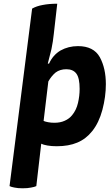

<svg xmlns="http://www.w3.org/2000/svg" viewBox="-20 -765 594 1030"><path d="M31.2 233.4Q41 238.3 57.6 241.2Q75.2 245.1 101.6 245.1Q128.9 245.1 146.5 241.2Q164.1 238.3 174.8 233.4Q183.6 157.2 201.2 5.9Q211.9 11.7 234.4 15.6Q256.8 19.5 284.2 19.5Q348.6 19.5 394.5 0Q441.4 -19.5 474.6 -61.5Q510.7 -106.4 529.3 -175.8Q547.9 -246.1 547.9 -313.5Q547.9 -398.4 515.6 -458Q482.4 -517.6 398.4 -517.6Q346.7 -517.6 304.7 -494.1Q263.7 -469.7 243.2 -423.8Q240.2 -423.8 236.3 -423.8Q246.1 -460 255.9 -501Q264.6 -543 268.6 -583Q275.4 -636.7 287.1 -745.1Q243.2 -745.1 209 -738.3Q175.8 -732.4 152.3 -718.8Q111.3 -401.4 31.2 233.4ZM239.3 -328.1Q255.9 -357.4 278.3 -376Q301.8 -393.6 335.9 -393.6Q372.1 -393.6 389.6 -370.1Q407.2 -346.7 407.2 -288.1Q407.2 -251 398.4 -212.9Q389.6 -174.8 367.2 -147.5Q351.6 -127.9 327.1 -117.2Q303.7 -106.4 271.5 -106.4Q253.9 -106.4 238.3 -109.4Q222.7 -112.3 213.9 -116.2Q222.7 -186.5 239.3 -328.1Z"/></svg>

Font: cl
Style: Bold Italic
Weight: 400
Designer: Mitja Miklavcic
Version: Version 7.504; 2011; Build 1022